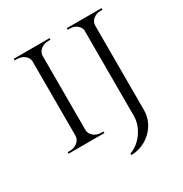

<svg xmlns="http://www.w3.org/2000/svg" viewBox="-179 -736 1002 1051"><g transform="rotate(-30 322.5 -211.0)"><path d="M200 -600V0H137V-600ZM140 -64V0H55V-10Q55 -10 62 -10Q69 -10 69 -10Q97 -10 116.5 -26Q136 -42 137 -64ZM197 -64H200Q201 -42 220.5 -26Q240 -10 268 -10Q268 -10 274.5 -10Q281 -10 281 -10L282 0H197ZM197 -536V-600H282L281 -590Q281 -590 274.5 -590Q268 -590 268 -590Q240 -590 220.5 -574.5Q201 -559 200 -536ZM140 -536H137Q136 -559 116.5 -574.5Q97 -590 69 -590Q68 -590 61.5 -590Q55 -590 55 -590V-600H140ZM532 -600V0Q532 36 517.5 68.5Q503 101 477.5 125.5Q452 150 419 164Q386 178 349 178V168Q381 158 408 132Q435 106 451.5 71.5Q468 37 468 0V-600ZM472 -600V-536H469Q468 -559 449 -574.5Q430 -590 403 -590H391L390 -600ZM610 -600V-590H597Q571 -590 552 -574.5Q533 -559 532 -536H529V-600Z"/></g></svg>

Font: Cinzel
Style: Regular
Weight: 400
Designer: Natanael Gama
Version: Version 2.000